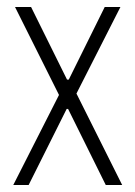

<svg xmlns="http://www.w3.org/2000/svg" viewBox="-20 -530 387 550"><path d="M18 0 149 -258 23 -510H69L172 -302H177L280 -510H325L199 -262L330 0H283L175 -218H171L62 0Z"/></svg>

Font: Saira ExtraCondensed ExtraLight
Style: Regular
Weight: 250
Width: 2
Designer: Hector Gatti with collaboration of the Omnibus-Type team
Foundry: Omnibus-Type
Version: Version 1.101